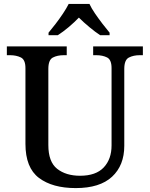

<svg xmlns="http://www.w3.org/2000/svg" viewBox="-20 -951 765 981"><path d="M367 10Q248 10 179 -42Q110 -94 110 -216V-603Q110 -646 86.5 -657.5Q63 -669 31 -669H15V-714H321V-669H306Q273 -669 250 -657Q227 -645 227 -599V-210Q227 -124 272 -88.5Q317 -53 389 -53Q470 -53 510 -95.5Q550 -138 550 -208V-603Q550 -646 527 -657.5Q504 -669 472 -669H456V-714H710V-669H694Q662 -669 638.5 -657Q615 -645 615 -599V-206Q615 -106 552.5 -48Q490 10 367 10ZM228 -784Q244 -803 264 -829Q284 -855 302 -882Q320 -909 331 -931H437Q447 -909 465.5 -882Q484 -855 504 -829Q524 -803 540 -784V-771H492Q466 -788 436 -813Q406 -838 383 -861Q361 -838 331.5 -813Q302 -788 275 -771H228Z"/></svg>

Font: Noto Serif Lao Medium
Style: Regular
Weight: 500
Designer: Monotype Design Team
Foundry: Monotype Imaging Inc.
Version: Version 2.003; ttfautohint (v1.8.4.7-5d5b)